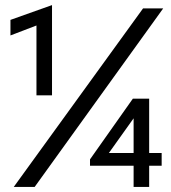

<svg xmlns="http://www.w3.org/2000/svg" viewBox="-20 -733 669 753"><path d="M116 0H34L541 -700H620ZM123 -633 21 -594V-655L184 -713V-359H123ZM565 -133H614V-83H565V0H504V-83H333V-108L501 -346H565ZM504 -133V-269L407 -133Z"/></svg>

Font: Tilda Sans
Style: Regular
Weight: 400
Designer: ParaType Ltd
Foundry: ParaType Ltd
Version: Version 1.009